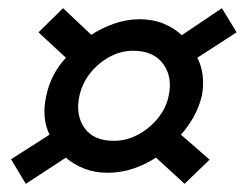

<svg xmlns="http://www.w3.org/2000/svg" viewBox="-20 -503 612 469"><path d="M43 -54 7 -114 101 -174Q81 -215 93 -269Q104 -322 141 -362L74 -424L134 -483L203 -418Q229 -435 259.5 -445.5Q290 -456 321 -456Q353 -456 379 -445.5Q405 -435 424 -417L522 -483L558 -424L462 -362Q472 -343 475 -319Q478 -295 473 -269Q467 -243 453.5 -218.5Q440 -194 422 -174L492 -113L431 -54L361 -118Q335 -101 305 -91Q275 -81 243 -81Q212 -81 186 -91Q160 -101 141 -118ZM258 -159Q289 -159 317 -174Q345 -189 365.5 -214Q386 -239 392 -269Q402 -315 378.5 -347Q355 -379 305 -379Q275 -379 247.5 -364Q220 -349 200.5 -324.5Q181 -300 174 -269Q164 -223 186 -191Q208 -159 258 -159Z"/></svg>

Font: Kanit
Style: Italic
Weight: 400
Italic angle: -12°
Designer: Katatrad Team
Foundry: CadsonDemak
Version: Version 2.000; ttfautohint (v1.8.3)